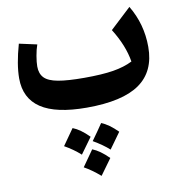

<svg xmlns="http://www.w3.org/2000/svg" viewBox="-101 -639 1086 1164"><g transform="rotate(-10 441.5 -57.5)"><path d="M728 -218.8Q711.9 -319.3 644.5 -426.8L773.4 -546.9Q844.2 -429.2 844.2 -288.6Q844.2 -137.7 739.5 -64Q634.8 9.8 414.1 9.8Q224.6 9.8 132.3 -51.5Q40 -112.8 40 -235.8Q40 -321.3 74.7 -443.8L184.1 -419.9Q173.8 -391.1 167.2 -352.5Q160.6 -314 160.6 -288.1Q160.6 -243.7 185.3 -218Q210 -192.4 269 -181.6Q328.1 -170.9 430.2 -170.9Q539.6 -170.9 608.6 -182.1Q677.7 -193.4 728 -218.8ZM500.5 335Q467.3 380.4 429.7 432.6Q378.9 388.7 332 362.8L401.4 264.2Q447.3 281.7 500.5 335ZM236.8 215.8Q270 169.9 306.6 116.7Q353.5 134.8 405.3 187.5Q375 230.5 334.5 285.2Q291 246.1 236.8 215.8ZM413.1 215.8Q456.1 156.2 482.4 116.7Q528.8 134.8 581.5 187.5Q563.5 212.9 546.1 236.8Q528.8 260.7 511.2 285.2Q473.1 250.5 413.1 215.8Z"/></g></svg>

Font: Pinar-DS1-FD Bold
Style: Regular
Weight: 700
Designer: Amin Abedi
Version: Version 2.000